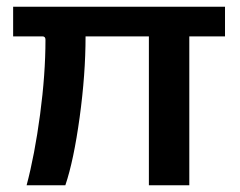

<svg xmlns="http://www.w3.org/2000/svg" viewBox="-20 -550 713 570"><path d="M542 -442H648V-530H19V-442H106C112 -442 115 -438.7 115 -432C115 -364 109.7 -290 99 -210C88.3 -130 75 -60 59 0H174C190.7 -49.3 204.8 -116.7 216.5 -202C228.2 -287.3 234 -367.3 234 -442H422V0H542Z"/></svg>

Font: Morrison SemiBold
Style: Regular
Weight: 600
Designer: Pablo Impallari, Rodrigo Fuenzalida (Modified by Dan O. Williams)
Version: Version 0.030; ttfautohint (v1.8.1)